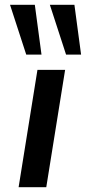

<svg xmlns="http://www.w3.org/2000/svg" viewBox="-20 -785 360 805"><path d="M58 0 137 -492H253L174 0ZM257 -556 189 -765H292L320 -556ZM90 -556 22 -765H126L154 -556Z"/></svg>

Font: Nunito Sans 10pt Expanded SemiBold
Style: Italic
Weight: 600
Width: 7
Italic angle: -9°
Designer: Vernon Adams
Foundry: Vernon Adams
Version: Version 3.101;gftools[0.9.27]